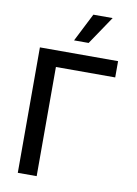

<svg xmlns="http://www.w3.org/2000/svg" viewBox="-102 -1030 782 1096"><g transform="rotate(10 288.5 -482.0)"><path d="M265.1 -800.3 348.1 -963.9H460L349.6 -800.3ZM533.2 -727.1V-632.8H189.5V0H80.1V-727.1Z"/></g></svg>

Font: Interop Med
Style: Regular
Weight: 500
Designer: Rasmus Andersson, Google, Jang Haemin
Foundry: jhaemin
Version: Version 1.007